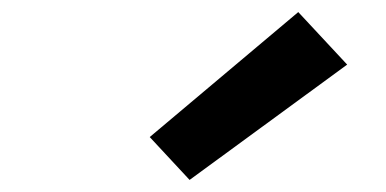

<svg xmlns="http://www.w3.org/2000/svg" viewBox="-20 -843 640 318"><path d="M294 -545 228 -616 474 -823 555 -736Z"/></svg>

Font: Iosevka Slab Extended Oblique
Style: Bold
Weight: 700
Width: 7
Italic angle: -9°
Monospace: yes
Designer: Belleve Invis
Foundry: Belleve Invis
Version: Version 11.1.1; ttfautohint (v1.8.3)